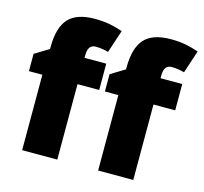

<svg xmlns="http://www.w3.org/2000/svg" viewBox="-109 -887 1069 1008"><g transform="rotate(15 425.5 -382.5)"><path d="M404 -410H286V0H95V-410H22V-504L99 -551V-560Q99 -667 143 -716Q187 -765 287 -765Q330 -765 365 -758.5Q400 -752 438 -739L397 -615Q383 -619 365.5 -622Q348 -625 328 -625Q286 -625 286 -568V-553H404ZM817 -410H699V0H508V-410H435V-504L512 -551V-560Q512 -667 556 -716Q600 -765 700 -765Q743 -765 778 -758.5Q813 -752 851 -739L810 -615Q796 -619 778.5 -622Q761 -625 741 -625Q699 -625 699 -568V-553H817Z"/></g></svg>

Font: Noto Sans Black
Style: Regular
Weight: 900
Designer: Monotype Design Team
Foundry: Monotype Imaging Inc.
Version: Version 2.007